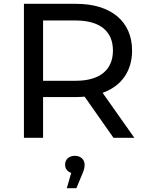

<svg xmlns="http://www.w3.org/2000/svg" viewBox="-20 -720 767 1003"><path d="M682 0 516 -235C614 -270 670 -348 670 -456C670 -608 560 -700 378 -700H105V0H205V-213H378C393 -213 408 -214 422 -215L573 0ZM375 -298H205V-613H375C503 -613 570 -556 570 -456C570 -356 503 -298 375 -298ZM371 94C340 94 320 113 320 140C320 161 332 177 352 183L329 263H379L409 191C419 170 422 154 422 140C422 114 402 94 371 94Z"/></svg>

Font: AWKNG-Font Medium
Style: Regular
Weight: 500
Designer: Awakening Church
Foundry: Awakening Church
Version: Version 1.700;PS 001.700;hotconv 1.0.88;makeotf.lib2.5.64775